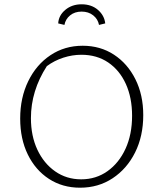

<svg xmlns="http://www.w3.org/2000/svg" viewBox="-20 -866 759 894"><path d="M353 8Q271 8 208 -33Q145 -74 109.5 -146.5Q74 -219 74 -314Q74 -411 111.5 -488Q149 -565 215 -609Q281 -653 365 -653Q447 -653 510.5 -611.5Q574 -570 610.5 -497Q647 -424 647 -330Q647 -232 609 -156Q571 -80 504.5 -36Q438 8 353 8ZM358 -31Q427 -31 480.5 -69Q534 -107 564.5 -173.5Q595 -240 595 -327Q595 -411 566 -475Q537 -539 484 -575Q431 -611 359 -611Q317 -611 275 -597.5Q233 -584 198 -558Q124 -443 124 -316Q124 -233 154 -169Q184 -105 237 -68Q290 -31 358 -31ZM360 -846Q406 -846 436 -820Q466 -794 470 -757L441 -750Q436 -777 414 -794.5Q392 -812 360 -812Q328 -812 306.5 -794.5Q285 -777 280 -750L251 -757Q253 -794 284 -820Q315 -846 360 -846Z"/></svg>

Font: Piazzolla ExtraLight
Style: Regular
Weight: 200
Designer: Juan Pablo del Peral
Foundry: Huerta Tipografica
Version: Version 1.330